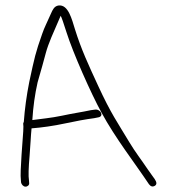

<svg xmlns="http://www.w3.org/2000/svg" viewBox="-20 -690 655 718"><path d="M75.3 8C83.2 8 90.3 1.9 89 -6L88.3 -16C85.8 -31 86.6 -62.2 90.8 -109.5C93.8 -143.9 95.1 -182.1 98 -210C137.2 -213.1 180.3 -219.1 222.3 -228.2C264.2 -237.3 300.8 -243.9 331.9 -248L347 -251C370.2 -254.3 357.1 -283.2 335 -280L319.7 -278C283.6 -270.2 258.1 -267.3 212.1 -257.4C171.3 -248.7 130.2 -245.3 100.9 -241C104 -290.3 110.4 -337.3 120.6 -382C133.6 -426.7 143.8 -463.4 151.4 -492.1C160.7 -527.3 181.7 -572.9 197.6 -609.5L206.9 -631C210.4 -624.9 217.5 -604.7 228.3 -570.3C253.1 -491.6 319.9 -341.7 358.8 -270.3C412.6 -171.3 481.4 -84.6 537.1 -1C543.7 7.6 551 9.6 559 4.8C566.9 0 566.7 -8.4 558.4 -20.5C549.2 -33.9 541 -44 532.3 -57C509.1 -91.9 486.3 -120.4 464.1 -157.5C419.7 -231.7 395.2 -264.6 347.4 -368.3C310.6 -448.1 283.9 -504.9 260.2 -581C248.7 -618 235.4 -673.7 199.3 -669.5C182.4 -667.5 176.4 -651.8 171.6 -641.5L151.4 -597C146.6 -587 142.1 -575.8 137.8 -563.5C112.3 -491.3 109.5 -476.5 89.4 -383.4C79.4 -333 72.6 -283.2 69 -234C66.9 -230.7 66.2 -227.8 66.9 -225.5C67.7 -223.2 67.7 -214.2 66.9 -198.7C66 -178.8 53.8 -43.1 58 -18L58.7 -8C60 -0.1 67.4 8 75.3 8Z"/></svg>

Font: MewTooHand
Style: WideLta
Weight: 400
Designer: Mew Too, Robert Jablonski
Version: Version 0.77